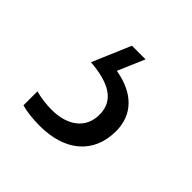

<svg xmlns="http://www.w3.org/2000/svg" viewBox="-82 -69 378 378"><g transform="rotate(45 107.0 120.0)"><path d="M184 141C184 96 155 65 101 56L125 0H87L53 80C104 84 138 100 138 141C138 179 109 201 64 201C50 201 33 199 19 195V234C33 238 52 240 70 240C141 240 184 203 184 141Z"/></g></svg>

Font: Noto Sans Khmer UI ExtraCondensed Light
Style: Regular
Weight: 300
Width: 2
Designer: Danh Hong and the Monotype Design Team
Foundry: Monotype Imaging Inc.
Version: Version 2.002